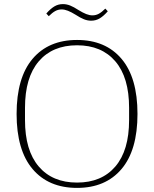

<svg xmlns="http://www.w3.org/2000/svg" viewBox="-20 -905 752 937"><path d="M356 -14Q476 -14 543 -92.5Q610 -171 610 -319V-379Q610 -527 543 -605.5Q476 -684 356 -684Q236 -684 169 -605.5Q102 -527 102 -379V-319Q102 -171 169 -92.5Q236 -14 356 -14ZM356 12Q217 12 139 -80Q61 -172 61 -349Q61 -526 139 -618Q217 -710 356 -710Q495 -710 573 -618Q651 -526 651 -349Q651 -172 573 -80Q495 12 356 12ZM425 -804Q407 -804 389.5 -811Q372 -818 349 -833Q328 -846 311.5 -852.5Q295 -859 281 -859Q264 -859 249.5 -851Q235 -843 218 -826L206 -839Q226 -862 245 -873.5Q264 -885 287 -885Q305 -885 322.5 -878Q340 -871 363 -856Q384 -843 400.5 -836.5Q417 -830 431 -830Q448 -830 462.5 -838Q477 -846 494 -863L506 -850Q486 -827 467 -815.5Q448 -804 425 -804Z"/></svg>

Font: IBM Plex Serif ExtLt
Style: Regular
Weight: 200
Designer: Mike Abbink, Paul van der Laan, Pieter van Rosmalen
Foundry: Bold Monday
Version: Version 3.001